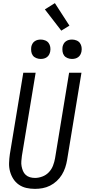

<svg xmlns="http://www.w3.org/2000/svg" viewBox="-20 -1200 543 1228"><path d="M204 8Q175 8 148.5 2Q122 -4 100.5 -19Q79 -34 65 -56Q51 -78 44 -104Q37 -130 38 -158Q39 -186 43 -214L129 -735H208L120 -203Q118 -186 116.5 -169.5Q115 -153 118 -137Q121 -121 127 -106.5Q133 -92 144.5 -81.5Q156 -71 171.5 -66.5Q187 -62 204 -62Q227 -62 251 -71Q275 -80 292.5 -98.5Q310 -117 319 -140.5Q328 -164 332 -187L422 -735H501L409 -176Q405 -152 397 -128Q389 -104 375.5 -82Q362 -60 342.5 -42Q323 -24 300 -12.5Q277 -1 252.5 3.5Q228 8 204 8ZM440 -823Q426 -823 412 -828.5Q398 -834 390 -845Q382 -856 380 -870.5Q378 -885 380 -900Q382 -910 387 -919.5Q392 -929 401 -935.5Q410 -942 420 -944.5Q430 -947 441 -947Q455 -947 469 -941.5Q483 -936 491 -925Q499 -914 501.5 -899.5Q504 -885 501 -870Q499 -860 494 -850.5Q489 -841 480 -834.5Q471 -828 461 -825.5Q451 -823 440 -823ZM240 -823Q226 -823 212 -828.5Q198 -834 190 -845Q182 -856 180 -870.5Q178 -885 180 -900Q182 -910 187 -919.5Q192 -929 201 -935.5Q210 -942 220 -944.5Q230 -947 241 -947Q255 -947 269 -941.5Q283 -936 291 -925Q299 -914 301.5 -899.5Q304 -885 301 -870Q299 -860 294 -850.5Q289 -841 280 -834.5Q271 -828 261 -825.5Q251 -823 240 -823ZM372 -1004 267 -1140 331 -1180 424 -1036Z"/></svg>

Font: Iosevka Oblique
Style: Regular
Weight: 400
Italic angle: -9°
Monospace: yes
Designer: Belleve Invis
Foundry: Belleve Invis
Version: Version 32.5.0; ttfautohint (v1.8.4)